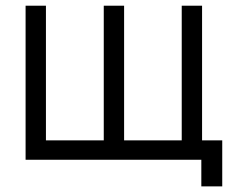

<svg xmlns="http://www.w3.org/2000/svg" viewBox="-20 -560 809 673"><path d="M685.7 93.3V0H69.7V-540H141V-68H343.7V-540H415V-68H617V-540H688.3V-68H759V93.3Z"/></svg>

Font: Manrope
Style: Regular
Weight: 400
Designer: Mikhail Sharanda
Foundry: Mikhail Sharanda
Version: Version 4.503